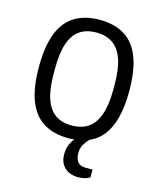

<svg xmlns="http://www.w3.org/2000/svg" viewBox="-108 -615 713 862"><g transform="rotate(15 249.0 -184.0)"><path d="M249 12Q181 12 134 -16.5Q87 -45 63 -106Q39 -167 39 -263Q39 -360 63 -420.5Q87 -481 134 -509.5Q181 -538 249 -538Q318 -538 364.5 -509.5Q411 -481 435 -420.5Q459 -360 459 -263Q459 -167 435 -106Q411 -45 364.5 -16.5Q318 12 249 12ZM249 -47Q295 -47 325.5 -68Q356 -89 372 -134Q388 -179 388 -250V-276Q388 -348 372 -392.5Q356 -437 325.5 -458Q295 -479 249 -479Q203 -479 172.5 -458Q142 -437 126.5 -392.5Q111 -348 111 -276V-250Q111 -179 126.5 -134Q142 -89 172.5 -68Q203 -47 249 -47ZM337 170Q315 170 295.5 162Q276 154 263 135Q250 116 250 85Q250 54 263.5 30.5Q277 7 296 -12H344V-6Q333 4 321.5 22Q310 40 310 66Q310 89 321 104.5Q332 120 360 120H391V156Q379 164 363.5 167Q348 170 337 170Z"/></g></svg>

Font: Archivo SemiCondensed Light
Style: Regular
Weight: 300
Width: 4
Designer: Hector Gatti
Foundry: Omnibus-Type
Version: Version 2.001